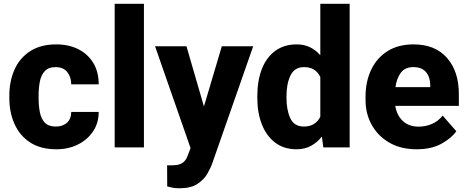

<svg xmlns="http://www.w3.org/2000/svg" viewBox="-20 -770 2440 1003"><path d="M271.5 -108.9Q308.1 -108.9 330.1 -129.2Q352.1 -149.4 352.1 -185.1H495.6Q495.6 -127.4 466.1 -83.5Q436.5 -39.6 386.7 -14.9Q336.9 9.8 274.4 9.8Q192.4 9.8 137.9 -25.6Q83.5 -61 56.2 -121.6Q28.8 -182.1 28.8 -257.8V-270.5Q28.8 -346.2 55.9 -406.7Q83 -467.3 137.7 -502.7Q192.4 -538.1 273.9 -538.1Q339.4 -538.1 389.2 -512.9Q439 -487.8 467.3 -441.2Q495.6 -394.5 495.6 -329.6H352.1Q352.1 -367.2 331.5 -393.3Q311 -419.4 270.5 -419.4Q233.4 -419.4 214.1 -398.7Q194.8 -377.9 188.2 -344Q181.6 -310.1 181.6 -270.5V-257.8Q181.6 -217.8 188.2 -183.8Q194.8 -149.9 214.1 -129.4Q233.4 -108.9 271.5 -108.9Z M731.9 -750V0H579.1V-750Z M954.1 -528.3 1045.4 -213.9 1138.7 -528.3H1302.7L1090.3 79.1Q1081.5 105.5 1063.5 137Q1045.4 168.5 1011.2 190.9Q977.1 213.4 918.9 213.4Q897 213.4 885.3 211.2Q873.5 209 853.5 204.1L853 93.3Q858.9 93.8 864.5 93.8Q870.1 93.8 875 93.8Q915.5 93.8 933.8 80.8Q952.1 67.9 960.9 41.5L975.6 3.9L790 -528.3Z M1324.2 -257.8V-268.1Q1324.2 -348.6 1347.9 -409.4Q1371.6 -470.2 1417.7 -504.2Q1463.9 -538.1 1530.3 -538.1Q1568.8 -538.1 1599.4 -523.2Q1629.9 -508.3 1653.3 -481.4V-750H1806.6V0H1668.9L1661.6 -56.6Q1637.2 -25.9 1604.5 -8.1Q1571.8 9.8 1529.3 9.8Q1462.9 9.8 1417.2 -25.1Q1371.6 -60.1 1347.9 -120.6Q1324.2 -181.2 1324.2 -257.8ZM1476.6 -268.1V-257.8Q1476.6 -195.8 1496.6 -152.3Q1516.6 -108.9 1567.9 -108.9Q1598.6 -108.9 1620.1 -122.6Q1641.6 -136.2 1653.3 -160.2V-367.7Q1628.9 -419.4 1568.8 -419.4Q1518.6 -419.4 1497.6 -376Q1476.6 -332.5 1476.6 -268.1Z M2157.2 9.8Q2073.2 9.8 2013.4 -25.1Q1953.6 -60.1 1921.6 -118.2Q1889.6 -176.3 1889.6 -246.6V-265.1Q1889.6 -343.8 1918.9 -405.5Q1948.2 -467.3 2004.2 -502.7Q2060.1 -538.1 2140.6 -538.1Q2253.4 -538.1 2315.2 -467.5Q2377 -397 2377 -279.3V-216.8H2044.9Q2052.7 -167.5 2084.5 -137.9Q2116.2 -108.4 2167 -108.4Q2203.1 -108.4 2235.8 -122.3Q2268.6 -136.2 2292.5 -166L2363.8 -84.5Q2339.4 -48.8 2286.6 -19.5Q2233.9 9.8 2157.2 9.8ZM2139.6 -419.4Q2095.7 -419.4 2074 -390.1Q2052.2 -360.8 2045.9 -314.9H2227.5V-326.7Q2227.1 -368.2 2205.1 -393.8Q2183.1 -419.4 2139.6 -419.4Z"/></svg>

Font: Vazirmatn RD FD ExtraBold
Style: Regular
Weight: 800
Designer: Saber Rastikerdar
Foundry: Saber Rastikerdar
Version: Version 33.003